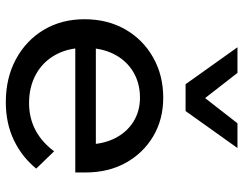

<svg xmlns="http://www.w3.org/2000/svg" viewBox="-106 -694 817 644"><g transform="rotate(90 302.0 -372.5)"><path d="M488 -146 546 -86Q507 -38 450.5 -11Q394 16 323 16Q242 16 179 -18Q116 -52 80.5 -111.5Q45 -171 45 -248Q45 -325 79 -384.5Q113 -444 173 -478Q233 -512 308 -512Q381 -512 437.5 -478.5Q494 -445 526.5 -386.5Q559 -328 559 -251V-245H465V-254Q465 -308 445 -348.5Q425 -389 389.5 -411.5Q354 -434 308 -434Q259 -434 221 -411Q183 -388 162 -346.5Q141 -305 141 -249Q141 -193 164.5 -150.5Q188 -108 230 -85Q272 -62 326 -62Q425 -62 488 -146ZM559 -217H114V-286H543L559 -251ZM139 -761H225L348 -603H271L394 -761H477L353 -587H263Z"/></g></svg>

Font: Wix Madefor Display Medium
Style: Regular
Weight: 500
Designer: Dalton Maag Ltd
Foundry: Dalton Maag Ltd
Version: Version 3.100